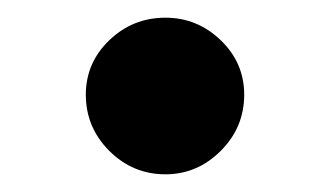

<svg xmlns="http://www.w3.org/2000/svg" viewBox="-20 -414 373 217"><path d="M167 -217Q130 -217 103.5 -243.5Q77 -270 77 -307Q77 -343 103.5 -368.5Q130 -394 167 -394Q203 -394 229.5 -368.5Q256 -343 256 -307Q256 -270 229.5 -243.5Q203 -217 167 -217Z"/></svg>

Font: Inclusive Sans
Style: Bold
Weight: 700
Designer: Olivia King
Foundry: Olivia King
Version: Version 2.004